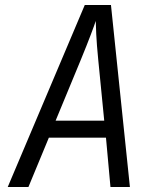

<svg xmlns="http://www.w3.org/2000/svg" viewBox="-20 -750 640 770"><path d="M11 0 320 -730H425L501 0H423L405 -198H176L94 0ZM203 -266H398L374 -510Q368 -571 366 -612Q364 -653 364 -666Q360 -653 344.5 -612Q329 -571 304 -510Z"/></svg>

Font: JetBrains Mono NL Light
Style: Italic
Weight: 300
Italic angle: -9°
Designer: Philipp Nurullin, Konstantin Bulenkov
Foundry: JetBrains
Version: Version 2.304; ttfautohint (v1.8.4.7-5d5b)